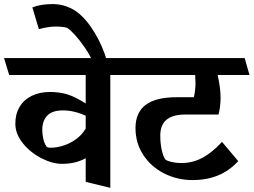

<svg xmlns="http://www.w3.org/2000/svg" viewBox="-45 -861 1229 930"><path d="M586.9 -497.6H489.3V48.8L370.1 20V-94.7Q321.3 -67.4 255.9 -67.4Q208 -67.4 154.8 -95Q101.6 -122.6 65.7 -167.2Q29.8 -211.9 29.3 -260.3Q28.8 -307.6 49.6 -342.8Q70.3 -377.9 108.6 -396.7Q147 -415.5 197.3 -415.5Q241.7 -415.5 279.1 -404.5Q316.4 -393.6 370.1 -359.9V-497.6H-0.5L-25.4 -579.6H563.5ZM370.1 -238.3V-300.3Q314.5 -326.2 259.8 -326.2Q207.5 -326.2 183.6 -300.8Q159.7 -275.4 159.7 -231.4Q159.7 -209.5 165 -187.5Q170.4 -165.5 178.7 -153.8Q181.6 -148.9 186.8 -147.2Q191.9 -145.5 202.1 -145.5Q227.5 -145.5 259 -154.8Q290.5 -164.1 320.6 -184.8Q350.6 -205.6 370.1 -238.3Z M401.9 -567.4Q387.2 -599.6 364.3 -632.8Q341.3 -666 318.4 -691.4Q295.4 -716.8 280.3 -726.1Q260.3 -732.4 224.1 -732.4Q191.9 -732.4 143.1 -720.2L111.8 -825.2Q152.3 -841.3 212.4 -841.3Q247.1 -840.8 277.6 -829.6Q308.1 -818.4 329.1 -802.2Q374 -768.1 413.3 -702.9Q452.6 -637.7 472.7 -567.4Z M835 -71.3Q887.2 -71.3 934.6 -96.2Q981.9 -121.1 1030.3 -173.8L1108.9 -80.6Q1066.4 -34.2 1011.7 -11.5Q957 11.2 888.2 11.2Q813.5 11.2 750 -21Q686.5 -53.2 648.9 -110.6Q611.3 -168 611.3 -240.7Q611.3 -315.9 660.6 -353Q710 -390.1 810.5 -390.1H894Q901.9 -422.4 901.9 -459Q901.9 -465.3 900.4 -497.6H562L536.1 -579.6H1140.1L1163.6 -497.6H1009.3Q1016.6 -463.4 1020 -437.7Q1023.4 -412.1 1023.4 -387.7Q1023.4 -346.7 1013.7 -306.2H853Q791.5 -306.2 761.5 -281Q731.4 -255.9 731.4 -204.6Q731.4 -164.6 738.8 -132.8Q746.1 -101.1 755.9 -88.9Q761.7 -82.5 784.7 -76.9Q807.6 -71.3 835 -71.3Z"/></svg>

Font: Vesper Libre
Style: Bold
Weight: 700
Designer: Robert Keller & Kimya Gandhi
Foundry: Mota Italic
Version: Version 1.058